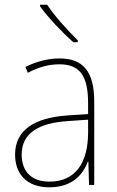

<svg xmlns="http://www.w3.org/2000/svg" viewBox="-20 -785 498 815"><path d="M180 -765H150V-758C184 -711 243 -648 291 -606H310V-614C267 -656 211 -718 180 -765ZM232 -537C182 -537 133 -523 88 -501L98 -476C147 -502 190 -512 232 -512C316 -512 354 -467 354 -347V-301L266 -295C127 -285 44 -234 44 -129C44 -49 91 10 189 10C286 10 331 -42 353 -99H355L358 0H380V-353C380 -483 332 -537 232 -537ZM267 -271 354 -277V-220C353 -98 304 -14 189 -14C114 -14 72 -57 72 -129C72 -220 145 -263 267 -271Z"/></svg>

Font: Noto Sans Arabic UI SmCn Th
Style: Regular
Weight: 100
Width: 4
Designer: Monotype Design Team, Nadine Chahine and Nizar Qandah
Foundry: Monotype Imaging Inc.
Version: Version 2.010